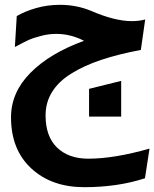

<svg xmlns="http://www.w3.org/2000/svg" viewBox="-20 -483 643 800"><path d="M42 -287.1 49.8 -416Q82.5 -435.5 129.9 -449.2Q177.2 -462.9 230 -462.9Q298.3 -462.9 358.9 -438Q458 -395 528.8 -395Q559.6 -395 585 -401.9L566.9 -274.9Q472.7 -257.3 401.4 -233.4Q330.1 -209.5 277.1 -176.5Q224.1 -143.6 197 -99.9Q169.9 -56.2 169.9 -2Q169.9 85.9 218 132.1Q266.1 178.2 348.1 178.2Q455.1 178.2 603 136.2L584 259.8Q470.2 296.9 331.1 296.9Q194.8 296.9 110.4 218.8Q25.9 140.6 25.9 5.9Q25.9 -97.7 106.7 -179.4Q187.5 -261.2 330.1 -313Q273.9 -341.8 214.8 -341.8Q198.2 -341.8 181.6 -339.6Q165 -337.4 149.4 -333Q133.8 -328.6 121.6 -325Q109.4 -321.3 95.2 -314.5Q81.1 -307.6 74.2 -304.2Q67.4 -300.8 55.4 -294.2Q43.5 -287.6 42 -287.1ZM351.1 2.9V-112.8L484.9 -146V2.9Z"/></svg>

Font: LT Superior
Style: Bold
Weight: 400
Designer: Daniel Lyons
Foundry: LyonsType
Version: Version 1.000